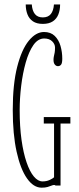

<svg xmlns="http://www.w3.org/2000/svg" viewBox="-20 -858 364 888"><path d="M172.5 10Q135 10 104.8 -33Q74.5 -76 56.8 -156.5Q39 -237 39 -349Q39 -468.5 59.5 -548.8Q80 -629 113 -669.5Q146 -710 183.5 -710Q214.5 -710 233 -692Q251.5 -674 259.8 -645.8Q268 -617.5 268 -586.5Q268 -566 262.5 -559Q257 -552 248 -552Q239.5 -552 233.5 -559.5Q227.5 -567 227.5 -581Q227.5 -590 229.2 -597.5Q231 -605 232.8 -614.2Q234.5 -623.5 234.5 -638Q234.5 -654 221.2 -667Q208 -680 184.5 -680Q155.5 -680 134.2 -649.2Q113 -618.5 99 -568.8Q85 -519 78 -461Q71 -403 71 -349Q71 -272.5 79.5 -211.5Q88 -150.5 102.8 -107.5Q117.5 -64.5 136.5 -41.8Q155.5 -19 176.5 -19Q195 -19 209.2 -25.5Q223.5 -32 230 -38V-286.5H182.5V-316.5H305.5V-286.5H260V0H236.5Q236 -1 234.2 -1.8Q232.5 -2.5 230.5 -2.5Q225.5 -2.5 218.2 0.5Q211 3.5 200 6.8Q189 10 172.5 10ZM178 -747.5Q150 -747.5 132.5 -759.2Q115 -771 107 -791.5Q99 -812 99 -837.5H127Q129 -808.5 141.5 -793Q154 -777.5 178 -777.5Q202.5 -777.5 215 -793Q227.5 -808.5 229.5 -837.5H258Q258 -812 250 -791.5Q242 -771 224.2 -759.2Q206.5 -747.5 178 -747.5Z"/></svg>

Font: Imbue Thin 10pt Thin
Style: Regular
Weight: 250
Version: Version 1.102